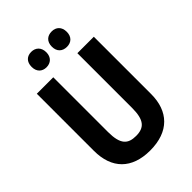

<svg xmlns="http://www.w3.org/2000/svg" viewBox="-264 -1123 1155 1155"><g transform="rotate(-45 313.5 -546.0)"><path d="M163 -943C163 -901 189 -878 225 -878C261 -878 288 -901 288 -943C288 -986 261 -1009 225 -1009C189 -1009 163 -987 163 -943ZM335 -943C335 -901 361 -878 399 -878C436 -878 462 -901 462 -943C462 -986 436 -1009 399 -1009C362 -1009 335 -987 335 -943ZM556 -319V-807H416V-342C416 -239 384 -205 314 -205C246 -205 211 -235 211 -341V-807H71V-321C71 -170 156 -83 312 -83C473 -83 556 -174 556 -319Z"/></g></svg>

Font: Noto Sans Kannada UI Condensed
Style: Bold
Weight: 700
Width: 3
Designer: Jelle Bosma - Monotype Design Team
Foundry: Monotype Imaging Inc.
Version: Version 2.005